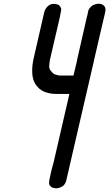

<svg xmlns="http://www.w3.org/2000/svg" viewBox="-20 -815 587 1032"><path d="M546 -754Q545 -748 544 -743L528 -675L486 -494Q485 -488 484 -484L350 95L347 109L344 121L336 156Q333 167 327 175.5Q321 184 313.5 188Q306 192 299.5 194Q293 196 288 197H284Q261 197 251.5 186.5Q242 176 244 165L245 154L252 121L257 99L258 95L269 54L353 -310H282H281Q269 -310 258 -311.5Q247 -313 231 -317.5Q215 -322 202.5 -330Q190 -338 178 -352.5Q166 -367 159.5 -386.5Q153 -406 153 -436Q153 -466 161 -502L217 -746Q222 -766 233 -777.5Q244 -789 252.5 -791.5Q261 -794 268 -794H270Q292 -794 301 -783Q310 -772 309 -762L307 -751L301 -720L248 -492Q245 -473 244.5 -459.5Q244 -446 251 -437Q258 -428 263.5 -422.5Q269 -417 278.5 -414Q288 -411 293.5 -410Q299 -409 304 -409H375L394 -489Q394 -490 394 -492Q394 -494 395 -496L446 -720L451 -739L453 -751Q454 -755 455.5 -760.5Q457 -766 467 -777Q477 -788 493 -792Q501 -795 513 -795Q530 -794 540 -783Q550 -772 546 -754Z"/></svg>

Font: Soda Fountain
Style: RegularOblique
Weight: 400
Version: Version 1.0